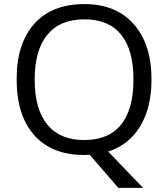

<svg xmlns="http://www.w3.org/2000/svg" viewBox="-20 -745 819 935"><path d="M717.8 -357.9Q717.8 -220.7 662.6 -129.9Q607.4 -39.1 506.8 -6.8L676.8 169.9H556.2L417 8.8L390.1 9.8Q232.4 9.8 146.7 -86.7Q61 -183.1 61 -358.9Q61 -533.2 147 -629.2Q232.9 -725.1 391.1 -725.1Q544.9 -725.1 631.3 -627.4Q717.8 -529.8 717.8 -357.9ZM148.9 -357.9Q148.9 -212.9 210.7 -137.9Q272.5 -63 390.1 -63Q508.8 -63 569.3 -137.7Q629.9 -212.4 629.9 -357.9Q629.9 -502 569.6 -576.4Q509.3 -650.9 391.1 -650.9Q272.5 -650.9 210.7 -575.9Q148.9 -501 148.9 -357.9Z"/></svg>

Font: f04920746
Style: Regular
Weight: 400
Foundry: Ascender Corporation
Version: Version 1.10